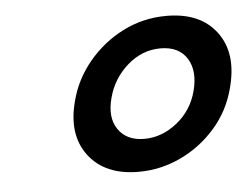

<svg xmlns="http://www.w3.org/2000/svg" viewBox="-35 -757 518 398"><g transform="rotate(-5 224.5 -557.5)"><path d="M324 -716Q394.5 -716 428 -671Q461.5 -626 442 -554.5Q430 -508.5 399.2 -473.5Q368.5 -438.5 326.8 -418.8Q285 -399 239 -399Q169 -399 135.2 -443.5Q101.5 -488 120 -557Q131.5 -601.5 161.5 -637.5Q191.5 -673.5 233.5 -694.8Q275.5 -716 324 -716ZM306 -650Q267.5 -650 237 -623.2Q206.5 -596.5 196 -557Q185 -516.5 202.5 -491.2Q220 -466 256.5 -466Q293 -466 324.5 -491Q356 -516 366.5 -555.5Q377.5 -597 360.8 -623.5Q344 -650 306 -650Z"/></g></svg>

Font: Fraunces 9pt S100 SemiBold
Style: Italic
Weight: 600
Italic angle: -16°
Version: Version 1.000; ttfautohint (v1.8.3)